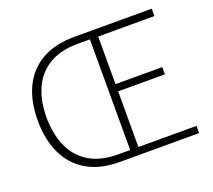

<svg xmlns="http://www.w3.org/2000/svg" viewBox="-122 -889 1165 1050"><g transform="rotate(-20 460.0 -364.0)"><path d="M405 0Q291 0 214.5 -45.5Q138 -91 99.5 -173.5Q61 -256 61 -366Q61 -477 99.5 -558Q138 -639 215 -683.5Q292 -728 407 -728H856V-685H529V-408H801V-366H529V-42H867V0ZM411 -42H481V-686H411Q309 -686 242.5 -645.5Q176 -605 144 -533Q112 -461 112 -366Q112 -271 144 -197.5Q176 -124 242.5 -83Q309 -42 411 -42Z"/></g></svg>

Font: Noto Sans SC Thin ExtraLight
Style: Regular
Weight: 250
Version: Version 2.004-H2;hotconv 1.0.118;makeotfexe 2.5.65603